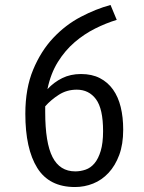

<svg xmlns="http://www.w3.org/2000/svg" viewBox="-20 -743 580 773"><path d="M450 -663Q407 -650 363 -628Q319 -606 280.5 -573Q242 -540 213 -493.5Q184 -447 171 -384Q197 -412 230.5 -428.5Q264 -445 306 -445Q350 -445 382 -428.5Q414 -412 435 -382.5Q456 -353 466 -312Q476 -271 476 -221Q476 -162 460 -119Q444 -76 417 -47Q390 -18 355 -4Q320 10 282 10Q178 10 130 -67Q82 -144 82 -285Q82 -387 113.5 -462.5Q145 -538 194.5 -590.5Q244 -643 305 -675Q366 -707 425 -723ZM289 -382Q249 -382 217 -361.5Q185 -341 162 -315V-292Q162 -168 191.5 -110.5Q221 -53 283 -53Q304 -53 324.5 -60Q345 -67 360.5 -85.5Q376 -104 385.5 -135.5Q395 -167 395 -215Q395 -305 366.5 -343.5Q338 -382 289 -382Z"/></svg>

Font: Carrois Gothic
Style: Regular
Weight: 400
Designer: Ralph du Carrois
Foundry: Ralph du Carrois
Version: Version 1.001